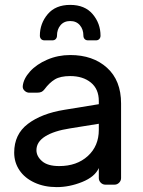

<svg xmlns="http://www.w3.org/2000/svg" viewBox="-20 -755 586 785"><path d="M162 -590H194Q203 -590 208 -595.5Q213 -601 213 -609Q213 -635 227.5 -652Q242 -669 267 -669Q292 -669 306.5 -652Q321 -635 321 -609Q321 -601 326 -595.5Q331 -590 340 -590H372Q381 -590 386 -595.5Q391 -601 391 -609Q391 -659 359 -697Q327 -735 267 -735Q207 -735 175 -697Q143 -659 143 -609Q143 -601 148 -595.5Q153 -590 162 -590ZM384 -329V-342Q384 -391 351.5 -417.5Q319 -444 267 -444Q227 -444 204.5 -430.5Q182 -417 162 -390Q156 -382 149 -379Q142 -376 130 -376H100Q89 -376 80.5 -384Q72 -392 73 -403Q76 -433 102.5 -462.5Q129 -492 173 -511Q217 -530 267 -530Q360 -530 417.5 -478Q475 -426 475 -332V-27Q475 -16 467 -8Q459 0 448 0H411Q400 0 392 -8Q384 -16 384 -27V-68Q368 -32 316 -11Q264 10 212 10Q161 10 121 -8.5Q81 -27 59.5 -59Q38 -91 38 -131Q38 -206 94 -248.5Q150 -291 243 -306ZM384 -249 266 -230Q201 -220 165 -197.5Q129 -175 129 -141Q129 -116 152 -96Q175 -76 222 -76Q294 -76 339 -117Q384 -158 384 -224Z"/></svg>

Font: Contemporary
Style: Regular
Weight: 400
Designer: Victor Tran
Foundry: Victor Tran
Version: Version 1.100